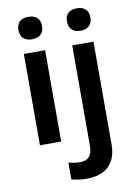

<svg xmlns="http://www.w3.org/2000/svg" viewBox="-105 -817 785 1122"><g transform="rotate(-10 287.5 -255.5)"><path d="M144 -751C105 -751 74 -734 74 -685C74 -636 105 -618 144 -618C182 -618 214 -636 214 -685C214 -734 182 -751 144 -751ZM362 -685C362 -636 393 -618 432 -618C469 -618 501 -636 501 -685C501 -734 469 -751 432 -751C393 -751 362 -734 362 -685ZM207 -542H81V0H207ZM317 240C444 240 494 167 494 67V-542H368V54C368 120 336 138 295 138C269 138 249 134 227 128V228C248 235 283 240 317 240Z"/></g></svg>

Font: Noto Sans Sinhala SemiBold
Style: Regular
Weight: 600
Designer: Jelle Bosma - Monotype Design Team
Foundry: Monotype Imaging Inc.
Version: Version 2.006